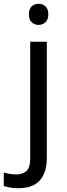

<svg xmlns="http://www.w3.org/2000/svg" viewBox="-75 -757 353 1017"><path d="M22 240Q-3 240 -22 236.5Q-41 233 -55 228V157Q-40 161 -24 164Q-8 167 11 167Q43 167 64 149.5Q85 132 85 83V-536H173V80Q173 130 157 166Q141 202 108 221Q75 240 22 240ZM78 -681Q78 -710 93 -723.5Q108 -737 130 -737Q150 -737 165.5 -723.5Q181 -710 181 -681Q181 -653 165.5 -639Q150 -625 130 -625Q108 -625 93 -639Q78 -653 78 -681Z"/></svg>

Font: lmalayalam15
Style: Book
Weight: 400
Designer: Jelle Bosma - Monotype Design Team
Foundry: Monotype Imaging Inc.
Version: Version 2.003